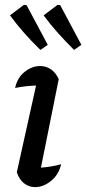

<svg xmlns="http://www.w3.org/2000/svg" viewBox="-20 -761 354 788"><path d="M231 -87Q221 -44 189.5 -18.5Q158 7 124 7Q99 7 79 -8.5Q59 -24 49 -54L128 -410Q81 -408 42 -400Q51 -442 81 -466Q111 -490 145 -490Q169 -490 189 -476.5Q209 -463 221 -436L148 -73Q191 -76 231 -87ZM146 -556Q105 -596 75.5 -630Q46 -664 21 -698L78 -741L89 -740L176 -577ZM284 -556Q244 -596 214 -630Q184 -664 159 -698L216 -741L227 -740L314 -577Z"/></svg>

Font: Piazzolla Medium
Style: Italic
Weight: 500
Italic angle: -11.3°
Designer: Juan Pablo del Peral
Foundry: Huerta Tipografica
Version: Version 1.330